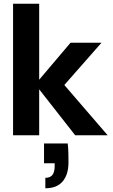

<svg xmlns="http://www.w3.org/2000/svg" viewBox="-20 -725 604 1029"><path d="M383 0 169 -273 358 -496H524L276 -214V-326L557 0ZM50 0V-705H190V0ZM223 284V228Q249 228 261 212.5Q273 197 273 165V150H216V44H343Q346 71 346.5 97Q347 123 347 146Q347 210 316 247Q285 284 223 284Z"/></svg>

Font: DM Sans 36pt ExtraBold
Style: Regular
Weight: 800
Designer: Colophon Foundry, Jonny Pinhorn
Foundry: Colophon Foundry
Version: Version 4.004;gftools[0.9.30]